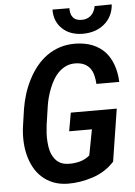

<svg xmlns="http://www.w3.org/2000/svg" viewBox="-61 -955 708 1010"><g transform="rotate(-5 293.5 -450.5)"><path d="M502.9 -85 546.4 -361.3H303.7L286.6 -264.2H406.7L380.9 -128.4Q357.4 -108.4 327.4 -100.6Q297.4 -92.8 267.1 -94.2Q239.7 -95.2 221.7 -106Q203.6 -116.7 192.4 -134.3Q180.7 -151.4 175 -173.1Q169.4 -194.8 168 -218.8Q166 -241.7 167.5 -264.9Q168.9 -288.1 171.4 -307.6L185.5 -402.8Q188.5 -424.8 194.8 -449.2Q201.2 -473.6 210.9 -498Q220.2 -522 233.2 -543.9Q246.1 -565.9 263.7 -582.5Q281.2 -599.1 303.2 -608.6Q325.2 -618.2 352.5 -617.2Q379.4 -616.2 397.7 -607.2Q416 -598.1 427.7 -582.5Q439 -566.9 444.3 -545.7Q449.7 -524.4 451.2 -500H571.8Q569.8 -549.3 555.4 -589.8Q541 -630.4 515.1 -659.2Q488.3 -688 449.5 -703.9Q410.6 -719.7 359.4 -720.7Q314.9 -721.2 277.1 -709Q239.3 -696.8 208 -674.3Q176.8 -651.9 152.1 -621.1Q127.4 -590.3 109.4 -554.7Q90.8 -519 78.6 -480Q66.4 -440.9 60.1 -401.9L46.4 -308.1Q41.5 -270.5 43 -232.7Q44.4 -194.8 53.2 -160.2Q62 -125 78.4 -94.5Q94.7 -64 119.6 -41.5Q144 -18.6 177.7 -4.9Q211.4 8.8 254.9 9.8Q320.8 10.7 388.4 -11.5Q456.1 -33.7 502.9 -85ZM567.9 -909.7 477.5 -908.7Q474.6 -893.6 468.5 -881.1Q462.4 -868.7 452.6 -859.9Q442.9 -851.1 430.4 -846.7Q418 -842.3 402.3 -842.3Q385.3 -842.8 374 -847.9Q362.8 -853 356 -862.8Q349.6 -871.1 346.7 -883.3Q343.8 -895.5 344.2 -909.2L254.9 -909.7Q254.4 -877 265.4 -851.1Q276.4 -825.2 295.9 -807.6Q314.9 -789.1 341.8 -779.3Q368.7 -769.5 400.9 -769Q434.1 -768.6 463.1 -777.6Q492.2 -786.6 515.1 -805.2Q537.6 -822.8 551.5 -849.4Q565.4 -876 567.9 -909.7Z"/></g></svg>

Font: Roboto Mono SemiBold
Style: Italic
Weight: 600
Italic angle: -10°
Monospace: yes
Designer: Google
Version: Version 3.000